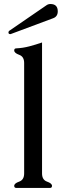

<svg xmlns="http://www.w3.org/2000/svg" viewBox="-20 -923 332 943"><path d="M33.2 -755.9Q32.2 -755.4 30.3 -755.4Q21.5 -755.4 21.5 -763.7Q21.5 -767.6 24.4 -771L208 -897Q216.8 -903.3 227.5 -903.3Q263.7 -903.3 263.7 -867.2Q263.7 -841.8 241.2 -833.5ZM186.5 -71.3Q186.5 -39.6 210.9 -31Q235.4 -22.5 235.4 -10.3Q235.4 0 225.6 0H60.1Q49.8 0 49.8 -10.3Q49.8 -22.5 74.2 -31Q98.6 -39.6 98.6 -71.3V-613.8Q98.6 -645 74.2 -653.8Q49.8 -662.6 49.8 -675.3Q49.8 -685.5 60.1 -685.5Q92.3 -687 123.8 -695.3Q155.3 -703.6 186.5 -714.4Z"/></svg>

Font: Caudex
Style: Regular
Weight: 400
Version: Version 1.04